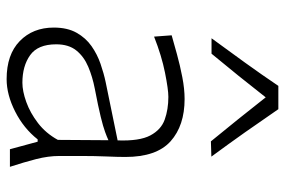

<svg xmlns="http://www.w3.org/2000/svg" viewBox="-158 -680 848 571"><g transform="rotate(90 265.5 -394.0)"><path d="M214.8 9.8Q141.6 9.8 101.6 -29.3Q61.5 -68.4 61.5 -130.4Q61.5 -170.9 76.9 -198.2Q92.3 -225.6 116.7 -242.7Q141.1 -259.8 169.4 -269.5Q197.8 -279.3 223.6 -284.7L397 -320.3Q399.4 -385.3 382.3 -417.5Q365.2 -449.7 335 -460.4Q304.7 -471.2 267.6 -471.2Q245.6 -471.2 195.6 -461.2Q145.5 -451.2 88.4 -428.7L84.5 -481Q107.9 -487.8 140.9 -496.8Q173.8 -505.9 209 -512.7Q244.1 -519.5 273.9 -519.5Q353 -519.5 399.7 -477.8Q446.3 -436 446.3 -343.3Q446.3 -320.8 444.8 -286.1Q443.4 -251.5 443.4 -216.8V-146Q443.4 -114.3 452.6 -78.1Q461.9 -42 475.6 0H423.3L400.9 -82.5H394Q361.3 -41 311.3 -15.6Q261.2 9.8 214.8 9.8ZM225.6 -37.1Q250.5 -37.1 282.7 -48.6Q314.9 -60.1 345.5 -83.5Q376 -106.9 395.5 -142.6L396.5 -293Q387.2 -288.6 371.8 -283Q356.4 -277.3 326.7 -270Q296.9 -262.7 243.2 -252.4Q208 -245.6 178 -232.9Q147.9 -220.2 129.6 -197.5Q111.3 -174.8 111.3 -137.7Q111.3 -83 143.6 -60.1Q175.8 -37.1 225.6 -37.1ZM399.9 -597.7Q366.7 -638.2 333.7 -679.2Q300.8 -720.2 269 -760.7Q237.8 -720.7 205.3 -680.4Q172.9 -640.1 139.2 -599.6H93.3Q130.4 -649.9 166 -699.5Q201.7 -749 234.9 -798.3H304.2Q337.9 -749 373 -699.2Q408.2 -649.4 445.3 -599.1Z"/></g></svg>

Font: Pinar DS1-Light
Style: Regular
Weight: 300
Designer: Amin Abedi
Version: Version 2.000